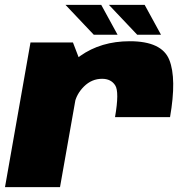

<svg xmlns="http://www.w3.org/2000/svg" viewBox="-34 -767 768 787"><path d="M437.5 -287H663Q690.5 -445 660 -521.5Q629.5 -598 498 -598Q380 -598 294.5 -537.5Q209 -477 193 -386.5L271 -340Q278.5 -381 310.2 -412.5Q342 -444 384.5 -444Q421 -444 438.2 -417.2Q455.5 -390.5 437.5 -287ZM-13.5 0H212L300.5 -500.5L265 -593H91ZM528.5 -624.5H626L559 -747H412.5ZM350.5 -624.5H448L381 -747H234.5Z"/></svg>

Font: Anybody UltraCondensed Thin Black
Style: Italic
Weight: 900
Italic angle: -10°
Version: Version 1.111